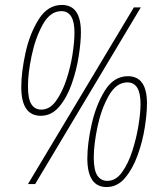

<svg xmlns="http://www.w3.org/2000/svg" viewBox="-20 -744 659 776"><path d="M307 -614Q307 -724 230 -724Q173 -724 136.5 -666Q100 -608 83 -530Q66 -452 66 -392Q66 -276 145 -276Q188 -276 219 -312.5Q250 -349 269.5 -404Q289 -459 298 -516Q307 -573 307 -614ZM122 0 549 -714H521L93 0ZM93 -395Q93 -448 108 -519.5Q123 -591 153 -645Q183 -699 228 -699Q281 -699 281 -612Q281 -576 273 -524Q265 -472 248 -421Q231 -370 206 -335.5Q181 -301 147 -301Q121 -301 107 -322.5Q93 -344 93 -395ZM574 -326Q574 -436 497 -436Q440 -436 404 -378Q368 -320 350.5 -242Q333 -164 333 -104Q333 12 411 12Q454 12 485 -24.5Q516 -61 536 -116Q556 -171 565 -228Q574 -285 574 -326ZM359 -107Q359 -160 374 -231.5Q389 -303 419.5 -357Q450 -411 495 -411Q548 -411 548 -324Q548 -288 539.5 -236Q531 -184 514.5 -133Q498 -82 473 -47.5Q448 -13 414 -13Q388 -13 373.5 -34.5Q359 -56 359 -107Z"/></svg>

Font: Noto Sans Display SemiCondensed Thin
Style: Italic
Weight: 250
Width: 4
Designer: Monotype Design team
Foundry: Monotype Imaging Inc.
Version: 1.000